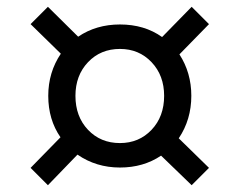

<svg xmlns="http://www.w3.org/2000/svg" viewBox="-20 -611 705 565"><path d="M543 -329Q543 -259 506 -204L595 -117L544 -66L454 -153Q402 -118 333 -118Q263 -118 208 -156L121 -66L70 -117L158 -207Q122 -259 122 -329Q122 -398 159 -453L70 -540L121 -591L210 -503Q263 -539 333 -539Q405 -539 457 -502L544 -591L595 -540L508 -451Q543 -397 543 -329ZM333 -190Q389 -190 426 -229Q463 -268 463 -329Q463 -389 426 -428Q389 -467 333 -467Q276 -467 239 -428Q202 -389 202 -329Q202 -268 239 -229Q276 -190 333 -190Z"/></svg>

Font: Work Sans
Style: Regular
Weight: 400
Designer: Wei Huang
Foundry: Wei Huang
Version: Version 1.032;PS 001.032;hotconv 1.0.70;makeotf.lib2.5.58329